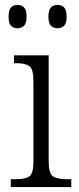

<svg xmlns="http://www.w3.org/2000/svg" viewBox="-20 -761 320 781"><path d="M24 0V-32H42Q82 -32 99 -43.5Q116 -55 116 -103V-432Q116 -480 99.5 -492Q83 -504 46 -504H37V-536H178V-105Q178 -56 195 -44Q212 -32 253 -32H270V0ZM214 -646Q198 -646 187.5 -656Q177 -666 177 -693Q177 -721 187.5 -731Q198 -741 214 -741Q230 -741 240.5 -731Q251 -721 251 -693Q251 -666 240.5 -656Q230 -646 214 -646ZM51 -646Q35 -646 25 -656Q15 -666 15 -693Q15 -721 25 -731Q35 -741 51 -741Q67 -741 77.5 -731Q88 -721 88 -693Q88 -666 77.5 -656Q67 -646 51 -646Z"/></svg>

Font: Noto Serif Lao SemiCondensed Light
Style: Regular
Weight: 300
Width: 4
Designer: Monotype Design Team
Foundry: Monotype Imaging Inc.
Version: Version 2.003; ttfautohint (v1.8.4.7-5d5b)